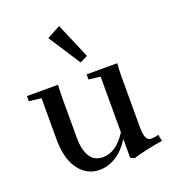

<svg xmlns="http://www.w3.org/2000/svg" viewBox="-130 -794 817 909"><g transform="rotate(-20 278.0 -340.0)"><path d="M307.6 -497.6 203.1 -658.2 270.5 -694.8 346.2 -516.6ZM219.7 11.2Q155.3 11.2 115.5 -43Q75.7 -97.2 75.7 -193.4V-401.9L14.2 -409.2V-435.1H170.9Q168.5 -400.9 168.5 -370.1V-169.4Q168.5 -107.9 189.7 -74Q210.9 -40 254.9 -40Q321.3 -40 373.5 -121.6V-402.3L314.9 -409.2V-435.1H469.2Q466.3 -402.3 466.3 -370.1V-119.6Q466.3 -76.2 474.4 -60.3Q482.4 -44.4 496.6 -44.4Q516.6 -44.4 535.6 -50.3L542.5 -17.1Q512.7 -13.2 461.9 -2.2Q411.1 8.8 393.6 15.6L373.5 6.3V-88.4Q344.7 -41 304.4 -14.9Q264.2 11.2 219.7 11.2Z"/></g></svg>

Font: Elstob Medium
Style: Regular
Weight: 500
Designer: Peter S. Baker
Version: Version 1.015